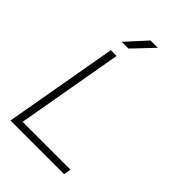

<svg xmlns="http://www.w3.org/2000/svg" viewBox="-259 -999 1103 1103"><g transform="rotate(45 293.0 -447.0)"><path d="M44.4 0 166.5 -693.4H213.4L99.1 -43.9H488.3L480.5 0ZM176.8 -771.5 288.1 -894H347.7L231.4 -771.5Z"/></g></svg>

Font: CaskaydiaCove NFP ExtraLight
Style: Italic
Weight: 200
Italic angle: -10°
Designer: Aaron Bell
Foundry: Saja Typeworks
Version: Version 2111.001; VTT 6.35;Nerd Fonts 3.1.1